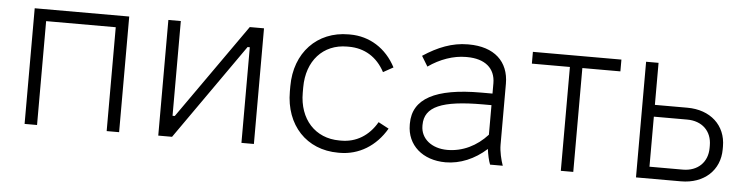

<svg xmlns="http://www.w3.org/2000/svg" viewBox="-39 -690 3329 860"><g transform="rotate(5 1625.5 -260.5)"><path d="M88 0H144V-467H457V0H513V-520H88Z M689 0H751L1053 -430H1063V0H1119V-520H1055L755 -94H745V-520H689Z M1498 6H1505C1591 6 1667 -40 1714 -121L1667 -146C1631 -83 1574 -49 1508 -49H1499C1390 -49 1317 -129 1317 -248V-272C1317 -391 1389 -471 1497 -471H1505C1575 -471 1632 -437 1667 -371L1712 -396C1669 -479 1593 -526 1506 -526H1499C1358 -526 1259 -423 1259 -272V-248C1259 -97 1356 6 1498 6Z M1981 7C2046 7 2111 -20 2165 -69C2168 -45 2174 -17 2181 0H2238C2229 -25 2220 -63 2220 -92V-367C2220 -467 2154 -528 2039 -528H2035C1965 -528 1900 -502 1835 -459L1863 -413C1915 -450 1976 -471 2031 -471H2036C2117 -471 2164 -432 2164 -364V-318H2113C1907 -318 1807 -264 1807 -152V-147C1807 -55 1878 7 1981 7ZM1984 -49C1914 -49 1864 -89 1864 -147V-151C1864 -233 1941 -266 2125 -266H2164V-133C2116 -80 2053 -49 1984 -49Z M2499 0H2555V-467H2726V-520H2328V-467H2499Z M2837 0H3039C3143 0 3213 -65 3213 -159V-172C3213 -267 3143 -331 3039 -331H2893V-520H2837ZM2893 -53V-278H3043C3110 -278 3154 -236 3154 -171V-160C3154 -96 3110 -53 3043 -53Z"/></g></svg>

Font: Fixel Text Light
Style: Regular
Weight: 300
Width: 4
Designer: AlfaBravo + MacPaw
Foundry: Kyrylo Tkachov, Marchela Mozhyna, Serhii Makarenko, Maria Weinstein, Zakhar Kryvoshyya
Version: Version 1.211